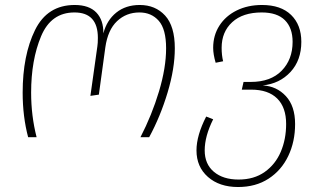

<svg xmlns="http://www.w3.org/2000/svg" viewBox="-20 -551 1301 771"><path d="M71 -179Q71 -329 120.5 -430Q170 -531 280 -531Q338 -531 367 -500.5Q396 -470 395 -417Q409 -470 447 -500.5Q485 -531 541 -531Q604 -531 643 -488.5Q682 -446 682 -357Q682 -276 653 -179.5Q624 -83 579 0H544Q590 -89 618.5 -184Q647 -279 647 -357Q647 -434 617.5 -467.5Q588 -501 540 -501Q487 -501 450 -466Q413 -431 403 -361L377 -171L343 -166L371 -365Q373 -377 373 -399Q373 -501 279 -501Q185 -501 145 -405.5Q105 -310 105 -179Q105 -86 127 0H93Q71 -83 71 -179Z M1165 -53Q1165 18 1137.5 75.5Q1110 133 1058.5 166.5Q1007 200 936 200Q861 200 815 159.5Q769 119 769 53Q769 -7 808 -83L836 -72Q802 -4 802 53Q802 108 839 139Q876 170 938 170Q1000 170 1043 139.5Q1086 109 1107.5 58.5Q1129 8 1129 -53Q1129 -120 1093 -155.5Q1057 -191 989 -191H951L958 -222H987Q1067 -222 1111 -267Q1155 -312 1155 -383Q1155 -439 1124 -470Q1093 -501 1031 -501Q955 -501 912.5 -462Q870 -423 870 -359Q870 -329 876 -305L846 -299Q836 -333 836 -359Q836 -409 861 -448Q886 -487 930.5 -509Q975 -531 1032 -531Q1108 -531 1149 -491Q1190 -451 1190 -383Q1190 -309 1146.5 -262Q1103 -215 1035 -208Q1091 -205 1128 -165Q1165 -125 1165 -53Z"/></svg>

Font: FiraGO UltraLight
Style: Italic
Weight: 200
Italic angle: -8°
Designer: bBox Type GmbH
Foundry: bBox Type GmbH
Version: Version 1.001